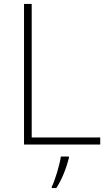

<svg xmlns="http://www.w3.org/2000/svg" viewBox="-20 -734 550 975"><path d="M102 0H489V-36H141V-714H102ZM330 68V61H289C283 104 259 183 243 214V221H266C296 175 318 116 330 68Z"/></svg>

Font: Noto Sans Lao ExtraLight
Style: Regular
Weight: 200
Designer: Monotype Design Team
Foundry: Monotype Imaging Inc.
Version: Version 2.003